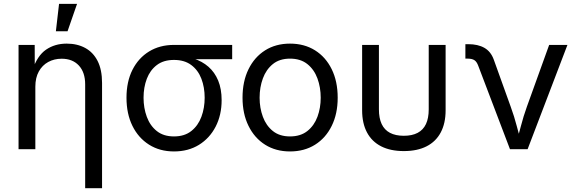

<svg xmlns="http://www.w3.org/2000/svg" viewBox="-20 -781 3017 1005"><path d="M165 -327.1V0H77.1V-545.9H161.6L162.1 -413.6H149.9Q174.8 -489.3 220.9 -521Q267.1 -552.7 329.1 -552.7Q384.3 -552.7 426 -530Q467.8 -507.3 491 -461.7Q514.2 -416 514.2 -346.7V204.1H425.8V-339.4Q425.8 -402.3 392.8 -438Q359.9 -473.6 302.7 -473.6Q263.7 -473.6 232.4 -456.5Q201.2 -439.5 183.1 -406.7Q165 -374 165 -327.1ZM272.5 -617.2 289.1 -760.7H383.3L333.5 -617.2Z M890.6 11.7Q816.4 11.7 760.3 -23.7Q704.1 -59.1 673.1 -122.3Q642.1 -185.5 642.1 -269.5Q642.1 -353.5 673.3 -415.5Q704.6 -477.5 760.5 -511.7Q816.4 -545.9 890.6 -545.9H1195.3V-471.2H956.1L890.6 -467.3Q835.9 -467.3 800.8 -440.4Q765.6 -413.6 748.5 -368.7Q731.4 -323.7 731.4 -269.5Q731.4 -215.8 748.5 -169.4Q765.6 -123 800.8 -95Q835.9 -66.9 890.6 -66.9Q945.8 -66.9 981.4 -95.2Q1017.1 -123.5 1034.2 -169.7Q1051.3 -215.8 1051.3 -269.5Q1051.3 -323.7 1034.2 -368.7Q1017.1 -413.6 981.4 -440.4Q945.8 -467.3 890.6 -467.3V-489.3Q946.3 -489.3 992.2 -474.9Q1038.1 -460.4 1071 -431.6Q1104 -402.8 1122.1 -359.1Q1140.1 -315.4 1140.1 -256.8Q1140.1 -179.2 1108.9 -118.4Q1077.6 -57.6 1021.5 -22.9Q965.3 11.7 890.6 11.7Z M1498 11.7Q1423.8 11.7 1367.9 -23.4Q1312 -58.6 1280.8 -122.1Q1249.5 -185.5 1249.5 -269.5Q1249.5 -355 1280.8 -418.7Q1312 -482.4 1367.9 -517.6Q1423.8 -552.7 1498 -552.7Q1572.8 -552.7 1628.9 -517.6Q1685.1 -482.4 1716.3 -418.7Q1747.6 -355 1747.6 -269.5Q1747.6 -185.5 1716.3 -122.1Q1685.1 -58.6 1628.9 -23.4Q1572.8 11.7 1498 11.7ZM1498 -66.9Q1553.2 -66.9 1588.9 -95.2Q1624.5 -123.5 1641.6 -169.7Q1658.7 -215.8 1658.7 -269.5Q1658.7 -323.7 1641.6 -370.4Q1624.5 -417 1588.9 -445.6Q1553.2 -474.1 1498 -474.1Q1443.4 -474.1 1408.2 -445.6Q1373 -417 1356 -370.6Q1338.9 -324.2 1338.9 -269.5Q1338.9 -215.8 1356 -169.7Q1373 -123.5 1408.2 -95.2Q1443.4 -66.9 1498 -66.9Z M2093.8 9.8Q2023.9 9.8 1975.1 -15.1Q1926.3 -40 1900.9 -87.9Q1875.5 -135.7 1875.5 -204.1V-545.9H1963.4V-208.5Q1963.4 -162.6 1977.8 -131.8Q1992.2 -101.1 2021.2 -85.7Q2050.3 -70.3 2093.8 -70.3Q2137.2 -70.3 2166.3 -85.7Q2195.3 -101.1 2209.7 -131.8Q2224.1 -162.6 2224.1 -208.5V-545.9H2312.5V-204.1Q2312.5 -135.7 2287.1 -87.9Q2261.7 -40 2212.9 -15.1Q2164.1 9.8 2093.8 9.8Z M2649.4 0 2483.4 -436.5Q2475.6 -458 2463.1 -466.1Q2450.7 -474.1 2428.2 -474.1H2416V-549.8H2430.7Q2481.9 -549.8 2515.6 -530.5Q2549.3 -511.2 2564.5 -469.2L2653.3 -222.2Q2671.9 -171.4 2684.8 -121.6Q2697.8 -71.8 2711.9 -24.9H2679.7Q2693.8 -71.8 2706.8 -121.8Q2719.7 -171.9 2737.8 -222.2L2854.5 -545.9H2950.2L2741.7 0Z"/></svg>

Font: Adwaita Sans
Style: Regular
Weight: 400
Designer: Rasmus Andersson
Foundry: rsms
Version: Version 4.001;git-9221beed3